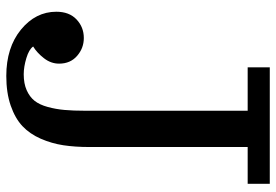

<svg xmlns="http://www.w3.org/2000/svg" viewBox="-153 -622 873 607"><g transform="rotate(90 283.5 -318.5)"><path d="M220.2 98.1Q130.4 98.1 73.7 51.8Q17.1 5.4 17.1 -60.1Q17.1 -101.1 41.5 -124Q65.9 -147 100.1 -147Q132.3 -147 156.7 -125.7Q181.2 -104.5 181.2 -68.8Q181.2 -43 164.1 -21Q147 1 127 13.2Q136.2 26.4 163.8 34.7Q191.4 43 214.8 43Q244.1 43 265.1 33.7Q286.1 24.4 298.6 8.8Q311 -6.8 318.1 -32.7Q325.2 -58.6 327.6 -85.9Q330.1 -113.3 330.1 -151.9V-665H192.9V-734.9H561V-665H444.8V-165Q444.8 -119.1 439.2 -82.3Q433.6 -45.4 418.5 -10.7Q403.3 23.9 378.7 47.1Q354 70.3 313.7 84.2Q273.4 98.1 220.2 98.1Z"/></g></svg>

Font: Trocchi
Style: Regular
Weight: 400
Designer: vernon adams
Version: Version 1.0; ttfautohint (v0.8) -l 6 -r 50 -G 100